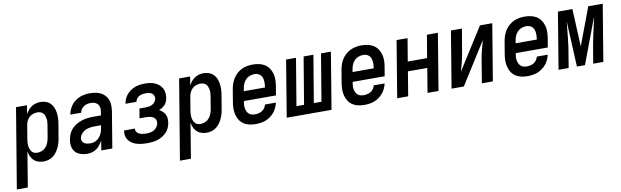

<svg xmlns="http://www.w3.org/2000/svg" viewBox="-78 -1026 5623 1739"><g transform="rotate(-10 2734.0 -156.5)"><path d="M-32 215 90 -520H191L178 -441Q189 -460 203 -477Q217 -494 235 -505.5Q253 -517 273.5 -522.5Q294 -528 314 -528Q341 -528 365 -519.5Q389 -511 406.5 -493.5Q424 -476 433 -452.5Q442 -429 445.5 -403.5Q449 -378 447.5 -351.5Q446 -325 441 -299L421 -179Q418 -157 411.5 -135Q405 -113 395 -92Q385 -71 371 -52Q357 -33 338.5 -19Q320 -5 297 1.5Q274 8 252 8Q227 8 203.5 0.5Q180 -7 163 -23Q146 -39 136 -61Q126 -83 122 -107L69 215ZM210 -80Q231 -80 252 -88.5Q273 -97 288 -114Q303 -131 311 -151.5Q319 -172 323 -193L343 -313Q345 -328 346 -342.5Q347 -357 344.5 -371Q342 -385 337.5 -398Q333 -411 323 -421Q313 -431 300 -435.5Q287 -440 272 -440Q252 -440 232 -433.5Q212 -427 196.5 -412Q181 -397 172.5 -378Q164 -359 161 -339L141 -219Q138 -204 137 -188Q136 -172 137.5 -157Q139 -142 144 -128Q149 -114 157.5 -102.5Q166 -91 180 -85.5Q194 -80 210 -80Z M657 8Q636 8 616 4.5Q596 1 577.5 -7.5Q559 -16 545.5 -30.5Q532 -45 525 -63.5Q518 -82 517 -102.5Q516 -123 520 -145Q524 -171 535 -196.5Q546 -222 565 -242.5Q584 -263 609 -277Q634 -291 660 -299Q686 -307 712.5 -310Q739 -313 765 -313H835L840 -347Q841 -352 841.5 -358Q842 -364 842 -369Q842 -385 836.5 -399Q831 -413 819.5 -422.5Q808 -432 793.5 -436Q779 -440 763 -440Q747 -440 730.5 -436.5Q714 -433 699.5 -423.5Q685 -414 675 -399.5Q665 -385 663 -369V-368H563V-369Q567 -392 576.5 -414Q586 -436 601 -455.5Q616 -475 636.5 -489.5Q657 -504 679 -512.5Q701 -521 724 -524.5Q747 -528 770 -528Q796 -528 822 -523.5Q848 -519 870 -507.5Q892 -496 909 -477.5Q926 -459 934 -435.5Q942 -412 942.5 -385.5Q943 -359 939 -332L884 0H783L797 -89Q787 -69 772.5 -50.5Q758 -32 740 -18.5Q722 -5 700 1.5Q678 8 657 8ZM700 -80Q722 -80 744 -90Q766 -100 781 -118Q796 -136 804.5 -158Q813 -180 816 -202L820 -225H765Q750 -225 735.5 -224Q721 -223 706 -219.5Q691 -216 677 -209.5Q663 -203 651 -193Q639 -183 631 -169.5Q623 -156 620 -142Q618 -126 624 -112.5Q630 -99 642.5 -92Q655 -85 670 -82.5Q685 -80 700 -80Z M1205 8Q1181 8 1157.5 5.5Q1134 3 1112 -3Q1090 -9 1070.5 -20.5Q1051 -32 1037.5 -49Q1024 -66 1018 -88.5Q1012 -111 1016 -135L1017 -142H1117V-139Q1114 -123 1124 -110Q1134 -97 1148.5 -90.5Q1163 -84 1179.5 -82Q1196 -80 1212 -80Q1230 -80 1248 -83Q1266 -86 1282 -95.5Q1298 -105 1309.5 -120.5Q1321 -136 1324 -154Q1326 -166 1324 -177.5Q1322 -189 1315.5 -197.5Q1309 -206 1299 -212Q1289 -218 1278 -221Q1267 -224 1255 -225Q1243 -226 1231 -226H1174L1189 -314H1246Q1261 -314 1277 -316.5Q1293 -319 1307 -326.5Q1321 -334 1331.5 -347.5Q1342 -361 1345 -376Q1347 -391 1341.5 -405Q1336 -419 1324.5 -427Q1313 -435 1298 -437.5Q1283 -440 1267 -440Q1253 -440 1238 -437.5Q1223 -435 1209 -427.5Q1195 -420 1185 -407Q1175 -394 1173 -380L1172 -378H1072L1073 -382Q1076 -403 1085.5 -424Q1095 -445 1110.5 -463Q1126 -481 1146 -494Q1166 -507 1187.5 -514.5Q1209 -522 1231 -525Q1253 -528 1274 -528Q1298 -528 1321.5 -525Q1345 -522 1366 -513Q1387 -504 1404.5 -489.5Q1422 -475 1432.5 -455.5Q1443 -436 1445.5 -412Q1448 -388 1444 -364Q1441 -349 1435 -333.5Q1429 -318 1417.5 -305.5Q1406 -293 1391.5 -284Q1377 -275 1362 -269Q1379 -260 1393 -247Q1407 -234 1415.5 -217Q1424 -200 1425 -180Q1426 -160 1423 -139Q1419 -116 1409 -94Q1399 -72 1381.5 -54Q1364 -36 1342.5 -23.5Q1321 -11 1297.5 -4Q1274 3 1251 5.5Q1228 8 1205 8Z M1468 215 1590 -520H1691L1678 -441Q1689 -460 1703 -477Q1717 -494 1735 -505.5Q1753 -517 1773.5 -522.5Q1794 -528 1814 -528Q1841 -528 1865 -519.5Q1889 -511 1906.5 -493.5Q1924 -476 1933 -452.5Q1942 -429 1945.5 -403.5Q1949 -378 1947.5 -351.5Q1946 -325 1941 -299L1921 -179Q1918 -157 1911.5 -135Q1905 -113 1895 -92Q1885 -71 1871 -52Q1857 -33 1838.5 -19Q1820 -5 1797 1.5Q1774 8 1752 8Q1727 8 1703.5 0.5Q1680 -7 1663 -23Q1646 -39 1636 -61Q1626 -83 1622 -107L1569 215ZM1710 -80Q1731 -80 1752 -88.5Q1773 -97 1788 -114Q1803 -131 1811 -151.5Q1819 -172 1823 -193L1843 -313Q1845 -328 1846 -342.5Q1847 -357 1844.5 -371Q1842 -385 1837.5 -398Q1833 -411 1823 -421Q1813 -431 1800 -435.5Q1787 -440 1772 -440Q1752 -440 1732 -433.5Q1712 -427 1696.5 -412Q1681 -397 1672.5 -378Q1664 -359 1661 -339L1641 -219Q1638 -204 1637 -188Q1636 -172 1637.5 -157Q1639 -142 1644 -128Q1649 -114 1657.5 -102.5Q1666 -91 1680 -85.5Q1694 -80 1710 -80Z M2202 8Q2173 8 2145 2Q2117 -4 2094 -19Q2071 -34 2056 -57Q2041 -80 2034 -107Q2027 -134 2027 -163Q2027 -192 2032 -221L2052 -341Q2056 -366 2065 -391Q2074 -416 2088 -438Q2102 -460 2123 -478.5Q2144 -497 2168 -508Q2192 -519 2217.5 -523.5Q2243 -528 2268 -528Q2297 -528 2325.5 -522Q2354 -516 2377 -501.5Q2400 -487 2416 -464Q2432 -441 2439.5 -414Q2447 -387 2446.5 -357.5Q2446 -328 2441 -299L2427 -216H2132L2131 -207Q2128 -192 2127.5 -176.5Q2127 -161 2130 -147Q2133 -133 2139 -120Q2145 -107 2155.5 -97.5Q2166 -88 2180.5 -84Q2195 -80 2210 -80Q2226 -80 2243 -83.5Q2260 -87 2275 -96Q2290 -105 2300.5 -120Q2311 -135 2315 -152H2415Q2410 -129 2400 -106.5Q2390 -84 2374 -65Q2358 -46 2337.5 -31Q2317 -16 2295 -7.5Q2273 1 2249 4.5Q2225 8 2202 8ZM2147 -304H2341L2343 -313Q2345 -328 2345.5 -343Q2346 -358 2344 -372Q2342 -386 2336.5 -399Q2331 -412 2320.5 -421.5Q2310 -431 2296.5 -435.5Q2283 -440 2268 -440Q2247 -440 2225 -432Q2203 -424 2187 -407Q2171 -390 2162.5 -369Q2154 -348 2151 -327Z M2488 0 2574 -520H2665L2593 -88H2663L2735 -520H2825L2753 -88H2823L2895 -520H2986L2900 0Z M3202 8Q3173 8 3145 2Q3117 -4 3094 -19Q3071 -34 3056 -57Q3041 -80 3034 -107Q3027 -134 3027 -163Q3027 -192 3032 -221L3052 -341Q3056 -366 3065 -391Q3074 -416 3088 -438Q3102 -460 3123 -478.5Q3144 -497 3168 -508Q3192 -519 3217.5 -523.5Q3243 -528 3268 -528Q3297 -528 3325.5 -522Q3354 -516 3377 -501.5Q3400 -487 3416 -464Q3432 -441 3439.5 -414Q3447 -387 3446.5 -357.5Q3446 -328 3441 -299L3427 -216H3132L3131 -207Q3128 -192 3127.5 -176.5Q3127 -161 3130 -147Q3133 -133 3139 -120Q3145 -107 3155.5 -97.5Q3166 -88 3180.5 -84Q3195 -80 3210 -80Q3226 -80 3243 -83.5Q3260 -87 3275 -96Q3290 -105 3300.5 -120Q3311 -135 3315 -152H3415Q3410 -129 3400 -106.5Q3390 -84 3374 -65Q3358 -46 3337.5 -31Q3317 -16 3295 -7.5Q3273 1 3249 4.5Q3225 8 3202 8ZM3147 -304H3341L3343 -313Q3345 -328 3345.5 -343Q3346 -358 3344 -372Q3342 -386 3336.5 -399Q3331 -412 3320.5 -421.5Q3310 -431 3296.5 -435.5Q3283 -440 3268 -440Q3247 -440 3225 -432Q3203 -424 3187 -407Q3171 -390 3162.5 -369Q3154 -348 3151 -327Z M3504 0 3590 -520H3691L3656 -311H3834L3869 -520H3970L3884 0H3783L3820 -223H3642L3605 0Z M4004 0 4090 -520H4191L4156 -312Q4149 -268 4138 -224Q4127 -180 4114 -136L4357 -520H4470L4384 0H4283L4317 -208Q4324 -252 4335.5 -296Q4347 -340 4359 -384L4117 0Z M4702 8Q4673 8 4645 2Q4617 -4 4594 -19Q4571 -34 4556 -57Q4541 -80 4534 -107Q4527 -134 4527 -163Q4527 -192 4532 -221L4552 -341Q4556 -366 4565 -391Q4574 -416 4588 -438Q4602 -460 4623 -478.5Q4644 -497 4668 -508Q4692 -519 4717.5 -523.5Q4743 -528 4768 -528Q4797 -528 4825.5 -522Q4854 -516 4877 -501.5Q4900 -487 4916 -464Q4932 -441 4939.5 -414Q4947 -387 4946.5 -357.5Q4946 -328 4941 -299L4927 -216H4632L4631 -207Q4628 -192 4627.5 -176.5Q4627 -161 4630 -147Q4633 -133 4639 -120Q4645 -107 4655.5 -97.5Q4666 -88 4680.5 -84Q4695 -80 4710 -80Q4726 -80 4743 -83.5Q4760 -87 4775 -96Q4790 -105 4800.5 -120Q4811 -135 4815 -152H4915Q4910 -129 4900 -106.5Q4890 -84 4874 -65Q4858 -46 4837.5 -31Q4817 -16 4795 -7.5Q4773 1 4749 4.5Q4725 8 4702 8ZM4647 -304H4841L4843 -313Q4845 -328 4845.5 -343Q4846 -358 4844 -372Q4842 -386 4836.5 -399Q4831 -412 4820.5 -421.5Q4810 -431 4796.5 -435.5Q4783 -440 4768 -440Q4747 -440 4725 -432Q4703 -424 4687 -407Q4671 -390 4662.5 -369Q4654 -348 4651 -327Z M4988 0 5074 -520H5207L5223 -174L5353 -520H5486L5400 0H5307L5324 -104Q5331 -144 5338 -183.5Q5345 -223 5354 -262.5Q5363 -302 5372 -341.5Q5381 -381 5389 -420L5231 0H5157L5137 -420Q5133 -381 5129 -341.5Q5125 -302 5121 -262.5Q5117 -223 5111 -183.5Q5105 -144 5098 -104L5081 0Z"/></g></svg>

Font: Iosevka Semibold Oblique
Style: Regular
Weight: 600
Italic angle: -9°
Monospace: yes
Designer: Belleve Invis
Foundry: Belleve Invis
Version: Version 32.5.0; ttfautohint (v1.8.4)